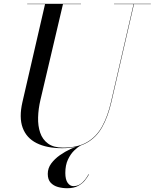

<svg xmlns="http://www.w3.org/2000/svg" viewBox="-20 -770 819 1017"><path d="M309 15Q227.5 15 173.8 -12Q120 -39 100 -93.5Q80 -148 99 -230L219 -750H314L194 -240Q183 -193 181.8 -148.2Q180.5 -103.5 192.8 -67.2Q205 -31 234.5 -9.5Q264 12 314 12Q391 12 440.8 -16.8Q490.5 -45.5 520.5 -99.5Q550.5 -153.5 568 -230L688 -750H690L570 -230Q552 -151.5 521.2 -96.8Q490.5 -42 439.2 -13.5Q388 15 309 15ZM124 -748V-750H409V-748ZM584 -748V-750H779V-748ZM336 227Q310.5 227 287 220.5Q263.5 214 248.2 197.5Q233 181 233 151Q233 121 251.2 96.2Q269.5 71.5 297.2 52Q325 32.5 354.5 19Q384 5.5 407 -2L408 0Q392.5 8.5 373.2 27Q354 45.5 340 75Q326 104.5 326 146Q326 181 338.5 198.5Q351 216 369 216Q389 216 404.5 205.8Q420 195.5 431 180.8Q442 166 449 153L451 154Q443.5 168 430.2 185Q417 202 394.2 214.5Q371.5 227 336 227Z"/></svg>

Font: Bodoni Moda 96pt
Style: Italic
Weight: 400
Italic angle: -13°
Version: Version 2.004